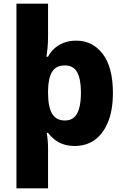

<svg xmlns="http://www.w3.org/2000/svg" viewBox="-20 -780 676 1039"><path d="M591 -277Q591 -184 564.5 -119.5Q538 -55 492 -22.5Q446 10 385 10Q349 10 321 0Q293 -10 273 -26.5Q253 -43 240 -61H233Q236 -44 238 -21Q240 2 240 20V239H69V-760H240V-584Q240 -546 237 -517.5Q234 -489 231 -473H240Q252 -497 273 -516.5Q294 -536 324 -548Q354 -560 393 -560Q481 -560 536 -488Q591 -416 591 -277ZM418 -279Q418 -351 398 -388.5Q378 -426 331 -426Q283 -426 262 -391.5Q241 -357 240 -290V-277Q240 -203 261.5 -165.5Q283 -128 332 -128Q362 -128 381 -145Q400 -162 409 -196Q418 -230 418 -279Z"/></svg>

Font: Noto Sans Hebrew Thin ExtraBold
Style: Regular
Weight: 800
Version: Version 3.001